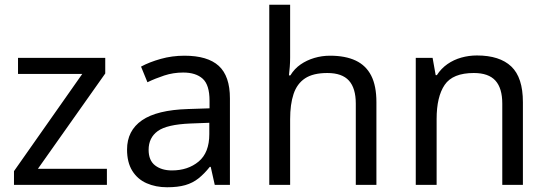

<svg xmlns="http://www.w3.org/2000/svg" viewBox="-20 -780 2307 810"><path d="M431 0H39V-58L327 -468H56V-536H424V-470L140 -68H431Z M758 -545Q856 -545 903 -502Q950 -459 950 -365V0H886L869 -76H865Q842 -47 817.5 -27.5Q793 -8 761.5 1Q730 10 685 10Q637 10 598.5 -7Q560 -24 538 -59.5Q516 -95 516 -149Q516 -229 579 -272.5Q642 -316 773 -320L864 -323V-355Q864 -422 835 -448Q806 -474 753 -474Q711 -474 673 -461.5Q635 -449 602 -433L575 -499Q610 -518 658 -531.5Q706 -545 758 -545ZM784 -259Q684 -255 645.5 -227Q607 -199 607 -148Q607 -103 634.5 -82Q662 -61 705 -61Q773 -61 818 -98.5Q863 -136 863 -214V-262Z M1204 -537Q1204 -518 1202.5 -498Q1201 -478 1199 -462H1205Q1222 -490 1248 -508Q1274 -526 1306 -535.5Q1338 -545 1372 -545Q1437 -545 1480.5 -524.5Q1524 -504 1546 -461Q1568 -418 1568 -349V0H1481V-343Q1481 -408 1452 -440Q1423 -472 1361 -472Q1301 -472 1267 -449.5Q1233 -427 1218.5 -383.5Q1204 -340 1204 -277V0H1116V-760H1204Z M1992 -546Q2088 -546 2137 -499.5Q2186 -453 2186 -349V0H2099V-343Q2099 -408 2070 -440Q2041 -472 1979 -472Q1890 -472 1856 -422Q1822 -372 1822 -278V0H1734V-536H1805L1818 -463H1823Q1841 -491 1867.5 -509.5Q1894 -528 1926 -537Q1958 -546 1992 -546Z"/></svg>

Font: binaryh115
Style: Book
Weight: 400
Designer: Jelle Bosma - Monotype Design Team
Foundry: Monotype Imaging Inc.
Version: Version 2.003